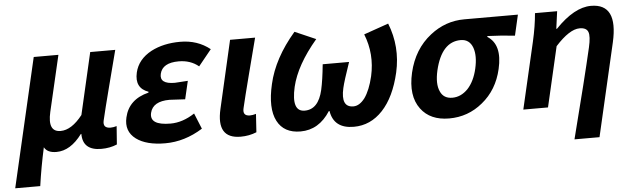

<svg xmlns="http://www.w3.org/2000/svg" viewBox="-57 -752 3714 1131"><g transform="rotate(-5 1800.5 -186.5)"><path d="M168 -560H314L237 -229Q210 -112 288 -112Q353 -112 418 -195L502 -560H650L594 -344Q560 -213 546 -152Q535 -106 583 -106Q600 -106 619 -112L611 -4Q569 14 518 14Q408 14 408 -84H405Q336 9 253 9Q199 9 181 -25Q156 88 140 201H-8Z M725 -30Q662 -77 681 -158Q705 -263 823 -292L824 -297Q744 -325 765 -416Q783 -493 863 -536Q936 -574 1035 -574Q1137 -574 1211 -515L1134 -420Q1086 -460 1016 -460Q920 -460 905 -396Q891 -336 983 -336Q994 -336 1060 -341L1035 -234Q957 -239 943 -239Q844 -239 828 -172Q811 -99 937 -99Q1009 -99 1080 -146L1118 -53Q1011 14 896 14Q785 14 725 -30Z M1237 -159 1329 -560H1477L1421 -344Q1387 -213 1373 -152Q1362 -106 1407 -106Q1423 -106 1443 -112L1436 -4Q1392 14 1342 14Q1197 14 1237 -159Z M1559 -61Q1519 -138 1552 -279Q1586 -429 1711 -574L1835 -520Q1714 -378 1684 -251Q1651 -106 1731 -106Q1812 -106 1838 -219Q1851 -277 1860 -369H2016Q1978 -259 1969 -219Q1943 -106 2019 -106Q2055 -106 2087 -148Q2119 -193 2138 -274Q2167 -403 2119 -523L2265 -574Q2321 -433 2287 -283Q2254 -140 2182 -63Q2110 14 2011 14Q1893 14 1876 -91H1872Q1805 14 1696 14Q1598 14 1559 -61Z M2408 -60Q2349 -139 2380 -274Q2412 -411 2512 -489Q2602 -560 2714 -560H3031L3003 -438Q2923 -447 2841 -450L2840 -445Q2923 -393 2890 -251Q2862 -129 2773 -57Q2687 14 2575 14Q2463 14 2408 -60ZM2696 -148Q2736 -191 2753 -265Q2770 -339 2753 -388Q2734 -440 2682 -440Q2569 -440 2530 -274Q2512 -195 2533 -150Q2552 -106 2604 -106Q2655 -106 2696 -148Z M3299 201Q3390 -153 3431 -331Q3446 -396 3436 -422Q3426 -448 3386 -448Q3326 -448 3242 -355L3160 0H3014L3105 -393Q3126 -485 3132 -560H3263L3249 -457H3253Q3365 -574 3464 -574Q3625 -574 3574 -349L3447 201Z"/></g></svg>

Font: KaiGen Gothic CN Bold
Style: Bold
Weight: 700
Designer: Ryoko NISHIZUKA  (kana & ideographs); Paul D. Hunt (Latin, Greek & Cyrillic); Wenlong ZHANG  (bopomofo); Sandoll Communi
Foundry: Adobe Systems Incorporated
Version: Version 1.002.20150501